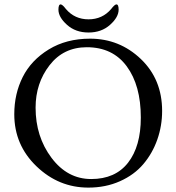

<svg xmlns="http://www.w3.org/2000/svg" viewBox="-20 -840 803 874"><path d="M280 -799Q320 -752 383 -752Q446 -752 486 -799Q502 -820 510 -820Q520 -820 520 -796Q520 -762 481 -727Q442 -692 383 -692Q324 -692 285 -727Q246 -762 246 -796Q246 -820 256 -820Q264 -820 280 -799ZM45 -320Q45 -413 83.5 -489.5Q122 -566 202 -615Q282 -664 390 -664Q524 -664 621 -571.5Q718 -479 718 -335Q718 -267 696 -204.5Q674 -142 632.5 -93Q591 -44 526 -15Q461 14 382 14Q247 14 146 -83Q45 -180 45 -320ZM375 -625Q269 -625 205.5 -543Q142 -461 142 -350Q142 -218 214.5 -121.5Q287 -25 395 -25Q505 -25 563 -99.5Q621 -174 621 -305Q621 -451 557 -538Q493 -625 375 -625Z"/></svg>

Font: EB Garamond SC 12
Style: Regular
Weight: 400
Version: Version 0.016 ; ttfautohint (v0.97) -l 8 -r 50 -G 200 -x 0 -